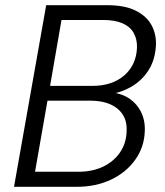

<svg xmlns="http://www.w3.org/2000/svg" viewBox="-20 -720 637 740"><path d="M34 0 158 -700H393Q461 -700 503 -679Q545 -658 564 -623Q583 -588 581 -545Q578 -489 552 -448.5Q526 -408 483 -384Q440 -360 386 -354L400 -364Q441 -363 473 -343.5Q505 -324 522.5 -290.5Q540 -257 538 -214Q536 -153 501 -104Q466 -55 407.5 -27.5Q349 0 276 0ZM115 -58H282Q336 -58 377 -77.5Q418 -97 442.5 -132.5Q467 -168 468 -215Q471 -269 433.5 -300.5Q396 -332 327 -332H163ZM173 -389H336Q412 -389 458.5 -429Q505 -469 508 -536Q509 -568 495.5 -592.5Q482 -617 452.5 -630Q423 -643 377 -643H217Z"/></svg>

Font: DM Sans Light
Style: Italic
Weight: 300
Italic angle: -10°
Designer: Colophon Foundry, Jonny Pinhorn
Foundry: Colophon Foundry
Version: Version 4.004;gftools[0.9.30]